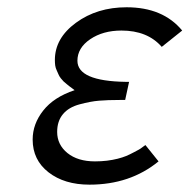

<svg xmlns="http://www.w3.org/2000/svg" viewBox="-20 -500 521 528"><path d="M69.8 -116.2Q69.8 -159.2 98.9 -196Q127.9 -232.9 185.1 -252Q184.1 -252.9 178.5 -257.1Q172.9 -261.2 170.9 -262.7Q168.9 -264.2 163.6 -268.6Q158.2 -272.9 155 -275.9Q151.9 -278.8 147.5 -284.4Q143.1 -290 141.1 -294.9Q139.2 -299.8 136 -306.4Q132.8 -313 131.8 -320.1Q130.9 -327.1 130.9 -335Q130.9 -395 189 -437.5Q247.1 -480 328.1 -480Q428.2 -480 481 -416L424.8 -371.1Q385.7 -416 314 -416Q263.2 -416 228 -392.1Q192.9 -368.2 192.9 -333Q192.9 -276.9 326.2 -274.9Q332 -274.9 335 -274.9L324.2 -225.1H309.1Q275.9 -225.1 252.4 -223.1Q229 -221.2 199 -213.1Q168.9 -205.1 153.1 -186Q137.2 -167 137.2 -137.2Q137.2 -102.1 165.5 -79.1Q193.8 -56.2 241.2 -56.2Q258.3 -56.2 274.2 -58.1Q290 -60.1 303.5 -63.5Q316.9 -66.9 326.9 -71Q336.9 -75.2 346.9 -80.6Q356.9 -85.9 361.6 -88.4Q366.2 -90.8 373 -96.2L379.9 -101.1L416 -56.2Q337.9 7.8 226.1 7.8Q157.2 7.8 113.5 -26.1Q69.8 -60.1 69.8 -116.2Z"/></svg>

Font: CMU Bright
Style: Oblique
Weight: 500
Italic angle: -12°
Version: Version 0.7.0